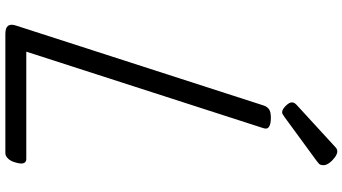

<svg xmlns="http://www.w3.org/2000/svg" viewBox="-308 -1002 1309 734"><g transform="rotate(90 347.0 -634.5)"><path d="M109 0Q64 0 77 -40L383 -988Q388 -1002 398 -1008.5Q408 -1015 430 -1015Q453 -1015 464 -1008Q475 -1001 469 -985L177 -80H588Q599 -80 603 -70.5Q607 -61 601 -40Q596 -21 586 -10.5Q576 0 565 0ZM409 -1058Q398 -1058 384.5 -1071.5Q371 -1085 371 -1095Q371 -1099 372.5 -1103Q374 -1107 380 -1113L538 -1258Q543 -1263 547.5 -1266Q552 -1269 558 -1269Q568 -1269 580.5 -1260Q593 -1251 602 -1239Q611 -1227 611 -1216Q611 -1209 609 -1204Q607 -1199 596 -1191L428 -1068Q422 -1064 417.5 -1061Q413 -1058 409 -1058Z"/></g></svg>

Font: Playwrite BE VLG
Style: Regular
Weight: 400
Designer: Veronika Burian, José Scaglione
Foundry: TypeTogether
Version: Version 1.002